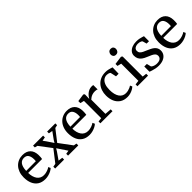

<svg xmlns="http://www.w3.org/2000/svg" viewBox="247 -2038 3305 3305"><g transform="rotate(-45 1900.0 -385.0)"><path d="M274.5 11Q192 11 137.2 -25Q82.5 -61 55.2 -125.5Q28 -190 28 -274Q28 -340 47.2 -393.2Q66.5 -446.5 101.2 -484.2Q136 -522 183 -542.2Q230 -562.5 285 -562.5Q377.5 -562.5 429 -511.8Q480.5 -461 483 -365.5Q483 -335.5 481.8 -313.5Q480.5 -291.5 476.5 -275H138Q138.5 -227 149.5 -186.8Q160.5 -146.5 181.2 -117Q202 -87.5 233 -71.2Q264 -55 305 -55Q346.5 -55 388.8 -69.8Q431 -84.5 453.5 -102.5L472 -62Q454 -43.5 423 -27Q392 -10.5 353.2 0.2Q314.5 11 274.5 11ZM138.5 -323.5 374 -324.5Q375 -334 375.8 -346.5Q376.5 -359 376.5 -368.5Q376.5 -431.5 351.8 -471Q327 -510.5 269 -510.5Q241.5 -510.5 218.5 -500.2Q195.5 -490 178.2 -468Q161 -446 150.8 -410.2Q140.5 -374.5 138.5 -323.5Z M579 -55 747 -271 580 -492 529.5 -504.5V-547.5H774V-504.5L705.5 -492L793.5 -364.5L823 -319L849.5 -363L942.5 -492L872 -504.5V-547.5H1071.5V-504.5L1016 -492L856.5 -286.5L1029.5 -54L1083 -44.5V0H834V-44.5L899.5 -55L811 -187L779 -235L751 -188.5L658 -55L738 -44.5V0H520V-44.5Z M1351 11Q1268.5 11 1213.8 -25Q1159 -61 1131.8 -125.5Q1104.5 -190 1104.5 -274Q1104.5 -340 1123.8 -393.2Q1143 -446.5 1177.8 -484.2Q1212.5 -522 1259.5 -542.2Q1306.5 -562.5 1361.5 -562.5Q1454 -562.5 1505.5 -511.8Q1557 -461 1559.5 -365.5Q1559.5 -335.5 1558.2 -313.5Q1557 -291.5 1553 -275H1214.5Q1215 -227 1226 -186.8Q1237 -146.5 1257.8 -117Q1278.5 -87.5 1309.5 -71.2Q1340.5 -55 1381.5 -55Q1423 -55 1465.2 -69.8Q1507.5 -84.5 1530 -102.5L1548.5 -62Q1530.5 -43.5 1499.5 -27Q1468.5 -10.5 1429.8 0.2Q1391 11 1351 11ZM1215 -323.5 1450.5 -324.5Q1451.5 -334 1452.2 -346.5Q1453 -359 1453 -368.5Q1453 -431.5 1428.2 -471Q1403.5 -510.5 1345.5 -510.5Q1318 -510.5 1295 -500.2Q1272 -490 1254.8 -468Q1237.5 -446 1227.2 -410.2Q1217 -374.5 1215 -323.5Z M1621 0V-44.5L1693.5 -52.5V-472.5L1623 -490V-539L1758.5 -559H1764.5L1785 -542.5V-522L1782.5 -434L1785 -435Q1789 -444.5 1802.8 -464.2Q1816.5 -484 1839.2 -505.2Q1862 -526.5 1893.5 -541.2Q1925 -556 1964.5 -556Q1978.5 -556 1986.5 -554.5Q1994.5 -553 2000 -551.5V-445.5Q1994.5 -450 1980.2 -453.5Q1966 -457 1943.5 -457Q1905.5 -457 1877.8 -447.5Q1850 -438 1830.5 -424.5Q1811 -411 1797.5 -398.5V-53.5L1916 -44V0Z M2274.5 11Q2192 11 2137 -25.5Q2082 -62 2054.2 -125.2Q2026.5 -188.5 2026.5 -268Q2026 -329.5 2044 -382.8Q2062 -436 2097.5 -476.5Q2133 -517 2184.5 -540Q2236 -563 2303 -563Q2337 -563 2365.5 -557Q2394 -551 2415.5 -544Q2437 -537 2450.5 -532.5L2446 -381.5H2383L2360.5 -482.5Q2359 -491 2348 -497.8Q2337 -504.5 2320.5 -508.5Q2304 -512.5 2285.5 -512.5Q2242.5 -512.5 2209.2 -488Q2176 -463.5 2157.2 -415.8Q2138.5 -368 2138 -297Q2137.5 -236 2149.5 -190.5Q2161.5 -145 2183 -115Q2204.5 -85 2234.2 -70Q2264 -55 2299 -55Q2328.5 -55 2355.2 -61.8Q2382 -68.5 2403.8 -78.2Q2425.5 -88 2440.5 -98.5L2458 -60.5Q2442 -43.5 2413.2 -27Q2384.5 -10.5 2348.5 0.2Q2312.5 11 2274.5 11Z M2523 0V-45L2600.5 -54.5V-472.5L2527.5 -490.5V-538.5L2678 -559H2683L2705 -542.5V-54L2781.5 -45V0ZM2646 -644Q2615 -644 2598.8 -662.8Q2582.5 -681.5 2582.5 -708.5Q2582.5 -737.5 2600.5 -760Q2618.5 -782.5 2653.5 -782.5H2654.5Q2685 -782.5 2701.2 -764Q2717.5 -745.5 2717.5 -718.5Q2717.5 -689 2699.8 -666.5Q2682 -644 2647 -644Z M3034 11Q2996.5 11 2959.5 3.5Q2922.5 -4 2892.8 -13.8Q2863 -23.5 2846.5 -29.5V-157H2909L2928 -79.5Q2934 -69.5 2950.8 -59.8Q2967.5 -50 2990.5 -43.8Q3013.5 -37.5 3038 -37.5Q3076.5 -37.5 3100.8 -47.8Q3125 -58 3136.5 -76.5Q3148 -95 3148 -119.5Q3148 -147.5 3130.5 -167Q3113 -186.5 3079.5 -203.2Q3046 -220 2998.5 -238.5Q2950.5 -257.5 2917.8 -281.2Q2885 -305 2868.2 -337.2Q2851.5 -369.5 2851.5 -413.5Q2851.5 -458.5 2877.8 -491.2Q2904 -524 2949.2 -542.2Q2994.5 -560.5 3050.5 -560.5Q3093.5 -560.5 3125 -554.2Q3156.5 -548 3178 -540.8Q3199.5 -533.5 3212 -530V-407.5H3154L3133.5 -480.5Q3129 -489.5 3116.2 -497Q3103.5 -504.5 3085.5 -508.8Q3067.5 -513 3047 -513Q3017.5 -513.5 2994.5 -504.5Q2971.5 -495.5 2958.2 -478.8Q2945 -462 2945 -438.5Q2945 -405 2963.5 -384.5Q2982 -364 3011.2 -350Q3040.5 -336 3073 -322.5Q3105 -308.5 3135.8 -293.8Q3166.5 -279 3190.8 -259.8Q3215 -240.5 3229.5 -213.8Q3244 -187 3244 -150Q3244 -102 3219 -65.8Q3194 -29.5 3147 -9.2Q3100 11 3034 11Z M3562.5 11Q3480 11 3425.2 -25Q3370.5 -61 3343.2 -125.5Q3316 -190 3316 -274Q3316 -340 3335.2 -393.2Q3354.5 -446.5 3389.2 -484.2Q3424 -522 3471 -542.2Q3518 -562.5 3573 -562.5Q3665.5 -562.5 3717 -511.8Q3768.5 -461 3771 -365.5Q3771 -335.5 3769.8 -313.5Q3768.5 -291.5 3764.5 -275H3426Q3426.5 -227 3437.5 -186.8Q3448.5 -146.5 3469.2 -117Q3490 -87.5 3521 -71.2Q3552 -55 3593 -55Q3634.5 -55 3676.8 -69.8Q3719 -84.5 3741.5 -102.5L3760 -62Q3742 -43.5 3711 -27Q3680 -10.5 3641.2 0.2Q3602.5 11 3562.5 11ZM3426.5 -323.5 3662 -324.5Q3663 -334 3663.8 -346.5Q3664.5 -359 3664.5 -368.5Q3664.5 -431.5 3639.8 -471Q3615 -510.5 3557 -510.5Q3529.5 -510.5 3506.5 -500.2Q3483.5 -490 3466.2 -468Q3449 -446 3438.8 -410.2Q3428.5 -374.5 3426.5 -323.5Z"/></g></svg>

Font: Merriweather 36pt
Style: Regular
Weight: 400
Designer: Eben Sorkin
Foundry: Eben Sorkin
Version: Version 2.100